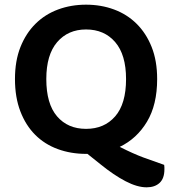

<svg xmlns="http://www.w3.org/2000/svg" viewBox="-20 -643 738 821"><path d="M652 -305Q652 -195 608.5 -122.5Q565 -50 492 -15Q549 14 593.5 30.5Q638 47 682 62Q683 68 683 72.5Q683 77 683 81Q683 120 662.5 139Q642 158 607 158Q567 158 517 132Q467 106 409 59L354 15H348Q283 15 227 -5.5Q171 -26 130.5 -66.5Q90 -107 67 -167Q44 -227 44 -305Q44 -383 67.5 -442Q91 -501 132 -541.5Q173 -582 228.5 -602.5Q284 -623 348 -623Q412 -623 467.5 -602.5Q523 -582 564 -541.5Q605 -501 628.5 -442Q652 -383 652 -305ZM519 -305Q519 -409 472.5 -463Q426 -517 348 -517Q271 -517 224.5 -463Q178 -409 178 -305Q178 -199 224 -145.5Q270 -92 348 -92Q426 -92 472.5 -145.5Q519 -199 519 -305Z"/></svg>

Font: Baloo Paaji 2 SemiBold
Style: Regular
Weight: 600
Designer: Shuchita Grover, Noopur Datye and Ek Type
Foundry: Ek Type
Version: Version 1.640;hotconv 1.0.111;makeotfexe 2.5.65597; ttfautoh